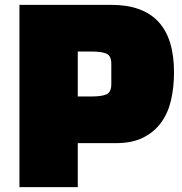

<svg xmlns="http://www.w3.org/2000/svg" viewBox="-20 -770 748 790"><path d="M456 -181H300V0H60V-750H438Q696 -750 696 -473Q696 -412 684 -359Q672 -306 643.5 -266.5Q615 -227 569.5 -204Q524 -181 456 -181ZM355 -558H300V-373H355Q399 -373 418.5 -382Q438 -391 438 -424V-508Q438 -540 418.5 -549Q399 -558 355 -558Z"/></svg>

Font: Black Han Sans
Style: Regular
Weight: 400
Width: 7
Designer: ZESSTYPE
Foundry: ZESSTYPE
Version: Version 1.00